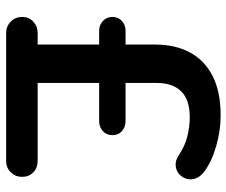

<svg xmlns="http://www.w3.org/2000/svg" viewBox="-78 -678 755 640"><g transform="rotate(90 300.0 -357.5)"><path d="M89 0Q67 0 51.5 -15.5Q36 -31 36 -53Q36 -76 51.5 -90.5Q67 -105 89 -105H152L128 -84V-335L151 -310H82Q63 -310 49.5 -322.5Q36 -335 36 -354Q36 -374 49.5 -386Q63 -398 82 -398H151L128 -371V-497Q128 -563 154 -612Q180 -661 232.5 -688Q285 -715 364 -715Q415 -715 467 -700Q519 -685 552 -660Q569 -647 574.5 -631Q580 -615 575 -600Q570 -585 558.5 -575.5Q547 -566 530.5 -565Q514 -564 496 -576Q466 -596 434 -604Q402 -612 370 -612Q312 -612 284 -583.5Q256 -555 256 -502V-374L243 -398H383Q403 -398 416.5 -386Q430 -374 430 -354Q430 -335 416.5 -322.5Q403 -310 383 -310H256V-105H516Q539 -105 554 -90.5Q569 -76 569 -53Q569 -31 554 -15.5Q539 0 516 0Z"/></g></svg>

Font: Nunito
Style: Bold
Weight: 700
Designer: Vernon Adams
Foundry: Vernon Adams
Version: Version 3.602